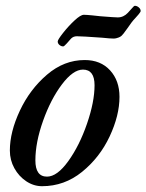

<svg xmlns="http://www.w3.org/2000/svg" viewBox="-20 -628 505 662"><path d="M14 -109Q14 -173 48.5 -246.5Q83 -320 142 -370.5Q201 -421 272 -421Q327 -421 359.5 -385.5Q392 -350 392 -294Q392 -230 358 -157.5Q324 -85 263 -35.5Q202 14 125 14Q96 14 70.5 -3Q45 -20 29.5 -48Q14 -76 14 -109ZM306 -334Q306 -388 266 -388Q232 -388 193.5 -337Q155 -286 128.5 -211.5Q102 -137 102 -75Q102 -19 142 -19Q177 -19 215.5 -72.5Q254 -126 280 -201.5Q306 -277 306 -334ZM179 -485Q179 -491 197.5 -514.5Q216 -538 237 -557.5Q258 -577 269 -577Q278 -577 298 -575L326 -572Q376 -568 386 -568Q406 -568 421 -584Q428 -591 435 -599.5Q442 -608 445 -608Q452 -608 458.5 -602.5Q465 -597 465 -590Q465 -587 457.5 -578Q450 -569 446 -565Q435 -554 419 -530Q414 -524 410.5 -518.5Q407 -513 403 -509Q398 -502 388.5 -498.5Q379 -495 373 -495Q360 -495 332 -498Q262 -503 245 -503Q233 -503 225 -495Q220 -489 210.5 -478.5Q201 -468 198 -468Q191 -468 185 -473Q179 -478 179 -485Z"/></svg>

Font: EB Garamond Medium
Style: Italic
Weight: 500
Italic angle: -17.2°
Designer: Georg Duffner and Octavio Pardo
Foundry: Georg Duffner
Version: Version 1.000